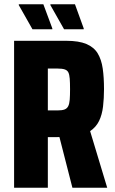

<svg xmlns="http://www.w3.org/2000/svg" viewBox="-20 -879 539 899"><path d="M46 0V-688H290Q349 -688 384.5 -673Q420 -658 437.5 -629Q455 -600 461 -558Q467 -516 467 -462Q467 -419 462.5 -380.5Q458 -342 444 -313Q430 -284 402 -265L482 0H319L254 -254L277 -240Q272 -238 265.5 -237.5Q259 -237 247 -237H204V0ZM204 -362H250Q271 -362 282.5 -366.5Q294 -371 299.5 -382Q305 -393 306.5 -412.5Q308 -432 308 -461Q308 -492 306.5 -511Q305 -530 300 -540Q295 -550 283 -554Q271 -558 250 -558H204ZM372 -742H280L216 -855V-859H331L372 -746ZM225 -742H132L68 -855V-859H183L225 -746Z"/></svg>

Font: Saira Condensed ExtraBold
Style: Regular
Weight: 800
Width: 3
Designer: Hector Gatti with collaboration of the Omnibus-Type team
Foundry: Omnibus-Type
Version: Version 1.101